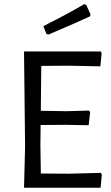

<svg xmlns="http://www.w3.org/2000/svg" viewBox="-20 -883 522 903"><path d="M375 -863 385 -861 406 -815 403 -806Q364 -787 207 -720L198 -724L184 -760Q314 -826 375 -863ZM454 -70 459 -62 453 0H93L98 -193L93 -641H454L458 -633L452 -571L301 -574L174 -573L172 -362L292 -360L398 -363L404 -356L397 -294L285 -296L171 -295L170 -200L172 -67L300 -66Z"/></svg>

Font: Alegreya Sans SC
Style: Regular
Weight: 400
Designer: Juan Pablo del Peral
Foundry: Huerta Tipografica
Version: Version 2.007